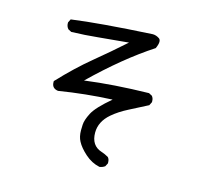

<svg xmlns="http://www.w3.org/2000/svg" viewBox="-111 -857 1221 1078"><g transform="rotate(15 500.0 -318.5)"><path d="M552 80Q505 70 467 36Q429 2 413 -29Q399 -55 399 -92Q399 -98 400 -124.5Q401 -151 422.5 -193Q444 -235 526 -304Q371 -297 217 -272Q180 -277 180 -313V-319Q274 -419 361 -490.5Q448 -562 532 -637Q437 -629 359.5 -621Q282 -613 203 -611L184 -621Q172 -635 172 -653V-658L182 -678Q340 -700 649 -717Q669 -717 688 -704Q696 -698 696 -685Q696 -670 685 -646Q522 -540 343 -366Q509 -388 714 -392L733 -382Q743 -370 743 -353V-347L733 -327Q681 -300 627 -272.5Q573 -245 536 -213Q479 -164 479 -100Q479 -24 543 -4Q562 2 583 14Q593 25 593 43V49L583 68Q569 78 552 80Z"/></g></svg>

Font: Xiaolai Mono SC
Style: Regular
Weight: 400
Monospace: yes
Designer: LXGW / Nozomi Seto
Version: Version 3.113;September 30, 2024